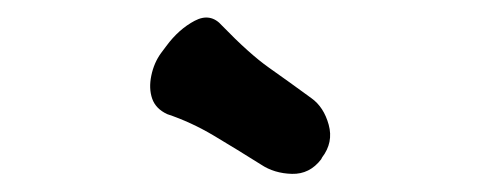

<svg xmlns="http://www.w3.org/2000/svg" viewBox="-20 -768 540 217"><path d="M332 -657Q346 -647 351.5 -627Q357 -607 344 -590L343 -588Q330 -571 310 -571.5Q290 -572 275 -582Q248 -599 222 -614.5Q196 -630 169 -639Q156 -645 152 -656.5Q148 -668 151 -682.5Q154 -697 162 -708L168 -716Q182 -735 200 -744.5Q218 -754 231 -739Q262 -707 284 -691.5Q306 -676 332 -657Z"/></svg>

Font: Winky Sans Medium
Style: Italic
Weight: 500
Italic angle: -8.97852°
Designer: Simon Atzbach
Foundry: typofactur
Version: Version 1.205